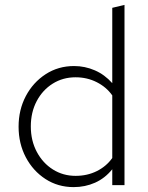

<svg xmlns="http://www.w3.org/2000/svg" viewBox="-20 -757 607 785"><path d="M281 8Q217 8 166 -25Q115 -58 85.5 -114Q56 -170 56 -239Q56 -308 85.5 -364Q115 -420 166.5 -453.5Q218 -487 283 -487Q327 -487 367.5 -469.5Q408 -452 439 -417V-725L489 -737V0H439V-65Q409 -28 368.5 -10Q328 8 281 8ZM289 -38Q337 -38 376 -57.5Q415 -77 439 -111V-367Q415 -401 375.5 -421Q336 -441 289 -441Q237 -441 195.5 -415Q154 -389 130 -343.5Q106 -298 106 -240Q106 -182 130.5 -136Q155 -90 196.5 -64Q238 -38 289 -38Z"/></svg>

Font: Red Hat Text VF
Style: Regular
Weight: 300
Designer: Pentagram, MCKL
Foundry: Pentagram, MCKL
Version: Version 1.023